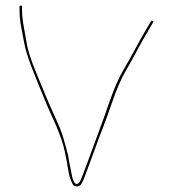

<svg xmlns="http://www.w3.org/2000/svg" viewBox="-20 -700 619 689"><path d="M54.5 -680C51.5 -680 50 -678.3 50 -675V-667C50 -648.5 51.2 -632 53.5 -617.5C55.2 -607.2 57.2 -596.2 59.5 -584.5C61.8 -572.8 64.7 -557.9 68.1 -539.8C71.6 -521.6 79.4 -496.4 91.5 -464C98.5 -445.3 105.8 -426.7 113.5 -408C121.2 -389.3 129 -370.2 137 -350.5C145 -330.8 153 -312.2 161 -294.5C169 -276.8 175.7 -262 181 -250C186.3 -238 193 -220.6 201.1 -197.8C209.2 -175 217.7 -135.9 226.5 -80.4C228.1 -70.1 232.6 -56.6 240 -40C242.7 -34 247.7 -31 255 -31C262.3 -31 268 -34 272 -40C276 -46 281 -57.3 287 -74C293 -90.7 299.2 -107.3 305.5 -124C311.8 -140.7 318.5 -158.8 325.5 -178.5C332.5 -198.2 340.2 -218.5 348.5 -239.5C356.8 -260.5 368.7 -293.2 384 -337.5C399.3 -381.8 414.5 -416.8 429.5 -442.5C444.5 -468.2 458.7 -493.7 472 -519C485.3 -544.3 498.3 -567.3 511 -588L529 -619C531 -621.7 530.7 -623.7 528 -625C525.3 -626.3 523.3 -626 522 -624L503 -592C491 -571.3 478.2 -548.3 464.5 -523C450.8 -497.7 436.5 -472.2 421.5 -446.5C406.5 -420.8 391 -385.7 375 -341C359.7 -296.3 348 -263.5 340 -242.5C332 -221.5 324.5 -201.2 317.5 -181.5C310.5 -161.8 303.8 -143.7 297.5 -127C291.2 -110.3 285 -93.8 279 -77.5C273 -61.2 268.5 -50.8 265.5 -46.5C262.5 -42.2 259 -40 255 -40C246.5 -40 239.8 -55.2 235 -85.5C233.7 -93.8 232.2 -101.5 230.5 -108.5C228.8 -115.5 227.3 -123.5 226 -132.5C224.7 -141.5 222.7 -150.5 220 -159.5C217.3 -168.5 214.7 -178.2 212 -188.5C209.3 -198.8 206.2 -209.3 202.5 -220C198.8 -230.7 194.5 -241.8 189.5 -253.5C184.5 -265.2 177.8 -280 169.5 -298C161.2 -316 153 -334.7 145 -354C137 -373.3 124.2 -404.4 106.6 -447.3C89 -490.1 78.1 -526 74 -555C72.7 -564.3 69.8 -580.3 65.5 -603C61.2 -625.7 59 -647 59 -667V-675C59 -678.3 57.5 -680 54.5 -680Z"/></svg>

Font: Proton
Style: Lit
Weight: 500
Version: Version 1.017